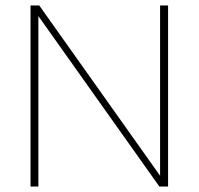

<svg xmlns="http://www.w3.org/2000/svg" viewBox="-20 -678 722 698"><path d="M119.5 0V-619.5L559.3 0H591V-658.1H562V-39.1L122.7 -658.1H91V0Z"/></svg>

Font: Arad-FD-VF Thin
Style: Regular
Weight: 100
Designer: Mohammad Darvishi
Version: Version 1.010;September 21, 2024;FontCreator 15.0.0.2992 64-